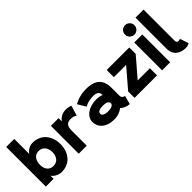

<svg xmlns="http://www.w3.org/2000/svg" viewBox="91 -1606 2475 2475"><g transform="rotate(-45 1328.5 -368.5)"><path d="M566.9 -253.9C566.9 -408.7 474.6 -521 324.7 -521C255.9 -521 209 -475.6 191.9 -449.2V-722.7H45.4V0H187V-58.6C200.7 -31.7 255.9 13.2 324.7 13.2C474.6 13.2 566.9 -99.1 566.9 -253.9ZM189.9 -250.5C189.9 -330.6 230 -390.6 303.7 -390.6C377.4 -390.6 420.4 -333.5 420.4 -253.9C420.4 -174.3 377.4 -117.2 303.7 -117.2C231.9 -117.2 189.9 -170.9 189.9 -250.5Z M973.1 -363.3 1015.6 -503.9C989.3 -515.1 959.5 -521 925.3 -521C856.4 -521 811 -482.9 785.6 -449.2V-507.8H645V0H791.5V-279.3C791.5 -350.6 815.9 -390.6 887.7 -390.6C926.3 -390.6 953.6 -381.3 973.1 -363.3Z M1279.3 13.2C1347.2 13.2 1400.9 -7.3 1437.5 -39.6C1464.4 -13.2 1505.9 8.8 1562 13.2L1594.7 -106.4C1561.5 -106.4 1544.9 -130.4 1544.9 -159.7V-303.2C1544.9 -474.1 1437.5 -523.9 1301.3 -523.9C1167 -523.9 1080.1 -466.8 1080.1 -466.8L1147 -355.5C1147 -355.5 1198.2 -394.5 1301.3 -394.5C1371.6 -394.5 1398.4 -367.2 1398.4 -318.4V-316.9C1371.1 -328.6 1338.9 -335.4 1301.3 -335.4C1160.2 -335.4 1058.1 -262.2 1058.1 -164.6C1058.1 -66.9 1138.2 13.2 1279.3 13.2ZM1398.4 -167.5C1398.4 -135.3 1358.4 -117.2 1301.3 -117.2C1239.7 -117.2 1204.6 -135.3 1204.6 -167.5C1204.6 -200.2 1239.7 -218.3 1301.3 -218.3C1363.3 -218.3 1398.4 -200.2 1398.4 -167.5Z M1850.6 -130.4 2074.2 -390.6V-507.8H1663.1V-377.4H1886.7L1663.1 -117.2V0H2072.8V-130.4Z M2152.3 -663.6C2152.3 -615.7 2190.4 -577.6 2238.3 -577.6C2286.1 -577.6 2324.2 -615.7 2324.2 -663.6C2324.2 -711.4 2286.1 -749.5 2238.3 -749.5C2190.4 -749.5 2152.3 -711.4 2152.3 -663.6ZM2165 0H2311.5V-507.8H2165Z M2614.7 -125C2608.9 -121.1 2595.2 -117.2 2586.4 -117.2C2559.6 -117.2 2549.3 -129.4 2549.3 -155.3V-722.7H2402.8V-155.3C2402.8 -29.8 2498.5 13.2 2586.4 13.2C2620.1 13.2 2642.1 1 2654.3 -5.4Z"/></g></svg>

Font: Giphurs ExtraBold
Style: Regular
Weight: 800
Version: Version 1.000